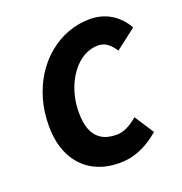

<svg xmlns="http://www.w3.org/2000/svg" viewBox="-123 -771 846 891"><g transform="rotate(-20 300.0 -325.5)"><path d="M319 12Q243 12 186.5 -20.5Q130 -53 99 -114.5Q68 -176 68 -262Q68 -331 85.5 -391.5Q103 -452 134.5 -501.5Q166 -551 210 -587.5Q254 -624 306 -643.5Q358 -663 416 -663Q473 -663 518.5 -635.5Q564 -608 592 -558L491 -480Q473 -508 453.5 -521.5Q434 -535 409 -535Q378 -535 349.5 -521.5Q321 -508 297.5 -483.5Q274 -459 256.5 -426Q239 -393 229.5 -354Q220 -315 220 -272Q220 -223 233 -188.5Q246 -154 275 -135Q304 -116 350 -116Q378 -116 405 -130Q432 -144 455 -164L517 -69Q498 -52 468.5 -33Q439 -14 401.5 -1Q364 12 319 12Z"/></g></svg>

Font: Source Code Pro ExtraBold
Style: Italic
Weight: 800
Italic angle: -11°
Monospace: yes
Designer: Paul D. Hunt, Teo Tuominen
Foundry: Adobe Systems Incorporated
Version: Version 1.016;hotconv 1.0.116;makeotfexe 2.5.65601